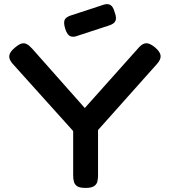

<svg xmlns="http://www.w3.org/2000/svg" viewBox="-20 -911 833 942"><path d="M740 -679Q766 -657 768 -638Q770 -619 750 -597L461 -273V-50Q461 -33 457.5 -19.5Q454 -6 441 2.5Q428 11 400 11Q371 11 358.5 2.5Q346 -6 342.5 -20Q339 -34 339 -52V-268L43 -597Q23 -619 25.5 -638Q28 -657 54 -678Q73 -694 86.5 -697.5Q100 -701 112.5 -694Q125 -687 139 -671L396 -381L655 -671Q669 -688 681.5 -694.5Q694 -701 707.5 -697.5Q721 -694 740 -679ZM350 -732Q331 -728 319.5 -736.5Q308 -745 300 -770Q291 -799 297 -813Q303 -827 327 -835L492 -889Q512 -894 524 -885Q536 -876 543 -850Q553 -823 546.5 -808.5Q540 -794 515 -786Z"/></svg>

Font: Fredoka SemiExpanded Medium
Style: Regular
Weight: 500
Width: 6
Designer: Ben Nathan
Foundry: Milena B. Brandão, Ben Nathan
Version: Version 2.001